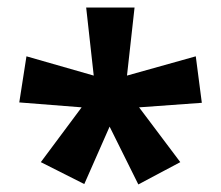

<svg xmlns="http://www.w3.org/2000/svg" viewBox="-20 -780 585 508"><path d="M336 -760 316 -580 498 -631 514 -508 348 -496 457 -351 346 -292 270 -445 203 -293 88 -351 196 -496 31 -509 50 -631 228 -580 208 -760Z"/></svg>

Font: Noto Sans Tai Tham
Style: Bold
Weight: 700
Designer: Monotype Design Team 2013. Revised by David WIlliams 2020
Foundry: Monotype Imaging Inc.
Version: Version 2.002; ttfautohint (v1.8.4.7-5d5b)